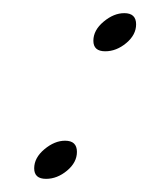

<svg xmlns="http://www.w3.org/2000/svg" viewBox="-20 -269 253 292"><path d="M140 -191Q122 -191 122 -207Q122 -223 137.5 -236Q153 -249 169 -249Q187 -249 187 -232Q187 -216 172 -203.5Q157 -191 140 -191ZM50 3Q32 3 32 -13Q32 -29 47.5 -42Q63 -55 79 -55Q97 -55 97 -38Q97 -22 82 -9.5Q67 3 50 3Z"/></svg>

Font: Luxurious Script
Style: Regular
Weight: 400
Designer: Robert E. Leuschke
Foundry: Robert E. Leuschke
Version: Version 1.010; ttfautohint (v1.8.3)